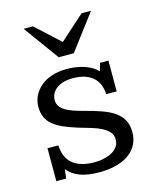

<svg xmlns="http://www.w3.org/2000/svg" viewBox="-103 -732 660 813"><g transform="rotate(-15 226.5 -325.0)"><path d="M119.1 -659.7 224.6 -563 332.5 -659.7H374L257.3 -504.9H190.9L78.6 -659.7ZM390.6 -301.8H344.7Q342.8 -350.6 312.3 -377.2Q281.7 -403.8 224.1 -403.8Q199.7 -403.8 181.6 -397.9Q163.6 -392.1 151.4 -382.3Q139.2 -372.6 133.3 -359.6Q127.4 -346.7 127.4 -333Q127.4 -317.9 135.5 -306.4Q143.6 -294.9 158.2 -286.1Q172.9 -277.3 193.1 -270.5Q213.4 -263.7 237.8 -257.3Q277.3 -247.1 309.3 -235.8Q341.3 -224.6 363.5 -209.2Q385.7 -193.8 397.9 -172.1Q410.2 -150.4 410.2 -118.7Q410.2 -87.4 397.5 -63.5Q384.8 -39.6 361.6 -23.2Q338.4 -6.8 305.7 1.7Q272.9 10.3 232.9 10.3Q182.1 10.3 148.4 -2Q114.7 -14.2 93.3 -40.5L88.4 0Q77.1 -0.5 66.9 -0.7Q56.6 -1 45.4 0V-145H92.8Q95.7 -88.4 129.4 -62.3Q163.1 -36.1 221.7 -36.1Q246.6 -36.1 267.3 -41.3Q288.1 -46.4 302.7 -55.2Q317.4 -64 325.7 -76.7Q334 -89.4 334 -106.9Q334 -126 322.5 -139.2Q311 -152.3 291.7 -162.4Q272.5 -172.4 246.8 -179.9Q221.2 -187.5 192.9 -195.8Q158.2 -206.5 132.1 -218Q106 -229.5 88.4 -244.1Q70.8 -258.8 62 -278.3Q53.2 -297.9 53.2 -324.2Q53.2 -349.6 64.2 -372.1Q75.2 -394.5 95.7 -411.9Q116.2 -429.2 145.3 -438.7Q174.3 -448.2 210.4 -448.2Q250.5 -448.2 286.1 -436.8Q321.8 -425.3 343.8 -402.3Q343.8 -402.8 345.5 -408Q347.2 -413.1 349.1 -419.4Q351.1 -426.8 354 -437Q362.8 -436.5 370.6 -436.5Q377.4 -436.5 383.1 -436.8Q388.7 -437 390.6 -437Z"/></g></svg>

Font: Kameron
Style: Regular
Weight: 400
Version: Version 1.000